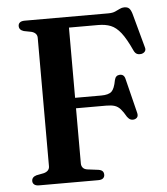

<svg xmlns="http://www.w3.org/2000/svg" viewBox="-52 -767 708 813"><g transform="rotate(-5 302.0 -360.0)"><path d="M436.5 -700Q454.5 -700 466 -705Q477.5 -710 486.8 -714.8Q496 -719.5 506 -719.5Q520 -719.5 527 -712.5Q534 -705.5 539 -688.5L578.5 -543.5Q582 -532.5 576.5 -525.5Q571 -518.5 560.5 -516.5Q551 -515 543 -518.5Q535 -522 529.5 -533.5Q506 -585 485.8 -610.8Q465.5 -636.5 443 -645.5Q420.5 -654.5 389.5 -654.5H265.5V-77Q265.5 -66.5 271.5 -59Q277.5 -51.5 290.5 -49.5L338 -43.5Q349.5 -41.5 354.8 -36Q360 -30.5 360 -20.5Q360 -11.5 353.5 -5.8Q347 0 332.5 0H81.5Q67.5 0 60.8 -5.8Q54 -11.5 54 -20.5Q54 -37.5 74 -43.5L105 -49.5Q117 -52.5 123.5 -59.5Q130 -66.5 130 -77V-623Q130 -633.5 123.5 -640.5Q117 -647.5 105 -650.5L74 -656.5Q54 -662.5 54 -679.5Q54 -689 60.8 -694.5Q67.5 -700 81.5 -700ZM209.5 -356H376.5Q408 -356 420.8 -368Q433.5 -380 440 -416Q442.5 -426.5 447.8 -431.2Q453 -436 461 -436.5Q480 -438 485 -418L521.5 -271Q524.5 -259.5 521.2 -253Q518 -246.5 509 -243.5Q500 -241 492.2 -244Q484.5 -247 477.5 -256.5Q465 -278.5 454.2 -290.5Q443.5 -302.5 429.8 -307Q416 -311.5 394.5 -311.5H209.5Z"/></g></svg>

Font: Fraunces Medium
Style: Regular
Weight: 500
Version: Version 1.000;[b76b70a41]